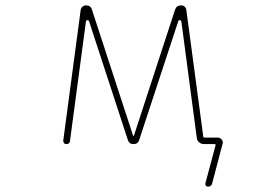

<svg xmlns="http://www.w3.org/2000/svg" viewBox="-20 -564 1040 719"><path d="M758.8 134.8Q753.9 134.8 751 131.3Q748 127.9 749 123L787.1 -19.5Q788.1 -24.4 784.2 -24.4H744.1Q733.4 -24.4 725.6 -31.2Q717.8 -38.1 716.8 -48.8L659.2 -483.4Q658.2 -488.3 653.3 -488.3Q648.4 -489.3 647.5 -484.4L501 -39.1Q496.1 -24.4 480 -24.4Q463.9 -24.4 459 -39.1L313.5 -484.4Q311.5 -489.3 307.6 -488.3H306.6Q302.7 -488.3 301.8 -483.4L242.2 -37.1Q241.2 -24.4 228.5 -24.4Q222.7 -24.4 219.7 -28.3Q216.8 -32.2 216.8 -37.1L282.2 -527.3Q283.2 -534.2 289.1 -539.1Q294.9 -543.9 301.8 -543.9Q319.3 -543.9 324.2 -528.3L478.5 -55.7Q479.5 -54.7 480.5 -54.7Q481.4 -54.7 481.4 -55.7L635.7 -528.3Q641.6 -543.9 658.2 -543.9Q666 -543.9 671.4 -539.1Q676.8 -534.2 677.7 -527.3L741.2 -52.7Q741.2 -48.8 746.1 -48.8H795.9Q804.7 -48.8 810.5 -41Q814.5 -36.1 814.5 -30.3Q814.5 -27.3 813.5 -25.4L774.4 123Q771.5 134.8 758.8 134.8Z"/></svg>

Font: Rounded-X Mgen+ 2m thin
Style: Regular
Weight: 100
Designer: [Source Han Sans]
Ryoko NISHIZUKA  (kana & ideographs); Paul D. Hunt (Latin, Greek & Cyrillic); Wenlong ZHANG  (bopomofo
Version: Version 1.059.20150602